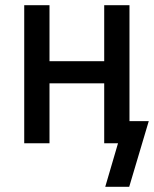

<svg xmlns="http://www.w3.org/2000/svg" viewBox="-20 -550 591 737"><path d="M384 167 433 0H380V-230H170V0H73V-530H170V-315H380V-530H477V-85H551L476 167Z"/></svg>

Font: Lode Dark Term
Style: Bold
Weight: 700
Monospace: yes
Designer: Belleve Invis
Foundry: Belleve Invis
Version: Version 29.2.0